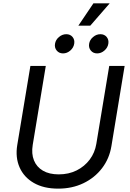

<svg xmlns="http://www.w3.org/2000/svg" viewBox="-20 -1125 784 1157"><path d="M330.6 11.7Q243.2 11.7 183.6 -22.7Q124 -57.1 97.9 -116.7Q71.8 -176.3 84 -251L163.1 -727.5H255.9L177.2 -252Q168.5 -198.7 184.6 -158.7Q200.7 -118.7 238.8 -96.4Q276.9 -74.2 334 -74.2Q394 -74.2 441.9 -98.1Q489.7 -122.1 520.8 -163.6Q551.8 -205.1 560.5 -258.3L638.2 -727.5H731L651.4 -244.6Q639.2 -169.4 595 -111.6Q550.8 -53.7 482.9 -21Q415 11.7 330.6 11.7ZM565.4 -803.2Q541.5 -803.2 527.3 -820.3Q513.2 -837.4 517.1 -861.3Q521 -885.3 541 -902.1Q561 -918.9 585 -918.9Q608.9 -918.9 622.8 -902.1Q636.7 -885.3 632.8 -861.3Q628.9 -837.4 609.1 -820.3Q589.4 -803.2 565.4 -803.2ZM359.9 -803.2Q335.9 -803.2 321.8 -820.3Q307.6 -837.4 311.5 -861.3Q315.4 -885.3 335.4 -902.1Q355.5 -918.9 379.4 -918.9Q403.3 -918.9 417.2 -902.1Q431.2 -885.3 427.2 -861.3Q423.3 -837.4 403.6 -820.3Q383.8 -803.2 359.9 -803.2ZM452.1 -970.2 543 -1105H641.1L523.9 -970.2Z"/></svg>

Font: Inter Variable
Style: Italic
Weight: 400
Italic angle: -9.39999°
Designer: Rasmus Andersson
Foundry: rsms
Version: Version 4.001;git-9221beed3